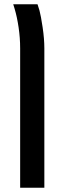

<svg xmlns="http://www.w3.org/2000/svg" viewBox="-20 -651 311 907"><path d="M49.3 -608.9 42.5 -630.9H157.2Q164.1 -610.8 166.5 -601.6Q173.3 -576.7 181.4 -522Q189.5 -467.3 189.5 -422.9V235.8H75.2V-422.9Q75.2 -471.7 67.9 -521.5Q60.5 -571.3 49.3 -608.9Z"/></svg>

Font: Viking Open Sans Light
Style: Bold
Weight: 600
Foundry: Ascender Corporation
Version: Version 2.001